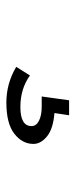

<svg xmlns="http://www.w3.org/2000/svg" viewBox="163 -203 237 603"><g transform="rotate(90 281.5 98.5)"><path d="M302 197Q242 197 190 166L217 123Q259 153 316 153Q376 153 376 118Q376 103 359 94.5Q342 86 315 86H283L295 0H342L335 46Q385 50 408.5 69.5Q432 89 432 112Q432 147 400 172Q368 197 302 197Z"/></g></svg>

Font: Inconsolata SemiExpanded Thin
Style: Regular
Weight: 100
Width: 6
Monospace: yes
Designer: Raph Levien, Cyreal, Brenton Simpson
Foundry: Raph Levien, Cyreal, Google
Version: Version 3.100; ttfautohint (v1.8.4.7-5d5b)